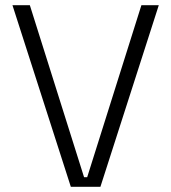

<svg xmlns="http://www.w3.org/2000/svg" viewBox="-20 -720 660 740"><path d="M253 0 28 -700H95L304 -37H316L525 -700H592L367 0Z"/></svg>

Font: Space Grotesk Light
Style: Regular
Weight: 300
Designer: Florian Karsten
Foundry: Florian Karsten
Version: Version 2.000